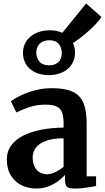

<svg xmlns="http://www.w3.org/2000/svg" viewBox="-20 -1077 605 1108"><path d="M19.5 -156.1Q19.5 -203.6 45 -238.2Q70.5 -272.8 115.5 -295.1Q160.5 -317.4 219.8 -328.7Q279.1 -340 346.9 -340.6V-363.6Q346.9 -402.2 338.8 -426.3Q330.6 -450.4 308 -461.7Q285.5 -473.1 242.5 -473.1Q204.2 -473.1 172 -465Q139.8 -456.9 115.1 -446.4Q90.4 -435.9 74.4 -428L42.9 -492.6Q51.8 -499.9 73.5 -512.4Q95.2 -524.9 126.7 -537.8Q158.3 -550.7 197.1 -559.4Q235.9 -568.2 278.7 -568.2Q355 -568.2 398.9 -547.9Q442.7 -527.6 461.4 -483.1Q480.1 -438.7 480.1 -366.1V-59.6H534.5V-3.8Q523.1 -1.2 501.7 2.3Q480.3 5.8 456.1 8.5Q431.9 11.2 412.2 11.2Q378.4 11.2 366.7 1.1Q355 -9.1 355 -40.6V-67.5Q342.5 -52.8 318.9 -34.3Q295.2 -15.8 262.2 -2.4Q229.2 11 187.9 11Q142.7 11 104.4 -8Q66 -27.1 42.8 -64.3Q19.5 -101.6 19.5 -156.1ZM252.3 -71.5Q274 -71.5 300.7 -84.6Q327.4 -97.6 346.9 -114.8V-279.1Q284.2 -279 244.7 -264Q205.2 -249.1 186.9 -224.6Q168.6 -200.2 168.6 -170.5Q168.6 -137.7 179.2 -115.8Q189.8 -93.8 208.7 -82.7Q227.6 -71.5 252.3 -71.5ZM261.3 -643.6Q214 -643.6 180.5 -660.7Q147 -677.9 129.5 -707.3Q112.1 -736.7 112.5 -773.2Q113.2 -813 133.9 -842.1Q154.6 -871.1 189.2 -886.6Q223.7 -902.2 267.1 -902.2Q312 -902.2 344.7 -885.2Q377.4 -868.2 395.4 -839Q413.4 -809.8 413 -772.5Q412.7 -733.1 393.1 -704.1Q373.5 -675 339.5 -659.3Q305.5 -643.6 261.3 -643.6ZM263.5 -699.9Q296.8 -699.9 316.6 -718.4Q336.5 -736.9 336.5 -770.7Q336.5 -802.3 318.6 -823.6Q300.8 -844.8 264.2 -844.8Q230.3 -844.8 209.8 -825.4Q189.4 -805.9 189.4 -773.6Q189.4 -742.4 207.8 -721.1Q226.3 -699.9 263.5 -699.9ZM359.3 -806.1H357.6L308.2 -849L476.9 -1056.9L565.2 -979.4Q553.2 -958.7 527.8 -932.7Q502.4 -906.6 471.4 -880.7Q440.4 -854.7 410.5 -834.7Q380.5 -814.6 359.3 -806.1Z"/></svg>

Font: Merriweather 7pt Light
Style: Regular
Weight: 300
Designer: Eben Sorkin
Foundry: Eben Sorkin
Version: Version 2.200;gftools[0.9.31]